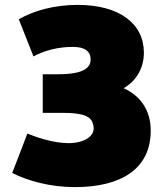

<svg xmlns="http://www.w3.org/2000/svg" viewBox="-20 -738 665 786"><path d="M30 -30C93 2 185 28 286 28C478 28 597 -48 597 -203C597 -288 554 -346 486 -377C541 -408 569 -463 569 -522C569 -642 468 -718 298 -718C200 -718 115 -693 57 -659L117 -507C163 -532 219 -546 278 -546C328 -546 351 -528 351 -494C351 -449 296 -434 221 -434H155V-276H235C305 -276 352 -267 360 -232C378 -183 326 -152 261 -152C197 -152 128 -177 92 -191C71 -137 51 -83 30 -30Z"/></svg>

Font: Repo ExtraBlack
Style: Regular
Weight: 400
Designer: Stefan Peev
Foundry: Context Ltd
Version: Version 001.502